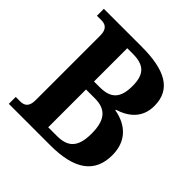

<svg xmlns="http://www.w3.org/2000/svg" viewBox="-186 -867 1020 1020"><g transform="rotate(45 324.0 -357.0)"><path d="M26 0H338C520 0 608 -65 608 -196C608 -302 543 -360 450 -376V-380C521 -402 581 -448 581 -539C581 -663 487 -714 310 -714H26V-662H59C86 -662 113 -652 113 -601V-115C113 -68 93 -52 60 -52H26ZM304 -404H262V-654H302C384 -654 424 -624 424 -532C424 -441 389 -404 304 -404ZM327 -60H262V-344H329C414 -344 449 -297 449 -199C449 -96 409 -60 327 -60Z"/></g></svg>

Font: Noto Serif Myanmar SemiCondensed
Style: Bold
Weight: 700
Width: 4
Designer: Ben Mitchell and the Monotype Design Team
Foundry: Monotype Imaging Inc.
Version: Version 2.106